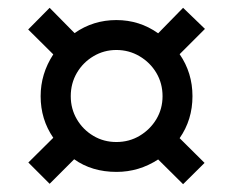

<svg xmlns="http://www.w3.org/2000/svg" viewBox="-20 -598 595 489"><path d="M446.3 -128.9 382.8 -191.9Q334 -160.2 276.9 -160.2Q213.9 -160.2 168.9 -192.4L106.4 -129.9L52.2 -184.1L115.7 -247.1Q83.5 -293.9 83.5 -353Q83.5 -410.2 115.7 -459.5L51.8 -522.9L106.4 -578.1L169.9 -513.7Q217.3 -546.9 276.4 -546.9Q335.4 -546.9 382.8 -513.2L446.3 -578.1L502 -524.4L437.5 -460Q470.2 -412.6 470.2 -353Q470.2 -293 437.5 -246.1L501 -183.1ZM276.4 -236.3Q309.1 -236.3 335.7 -252.2Q362.3 -268.1 378.2 -294.4Q394 -320.8 394 -353Q394 -385.7 378.2 -412.4Q362.3 -439 335.4 -454.8Q308.6 -470.7 276.4 -470.7Q244.6 -470.7 218 -454.8Q191.4 -439 175.8 -412.4Q160.2 -385.7 160.2 -353Q160.2 -320.8 175.8 -294.2Q191.4 -267.6 217.8 -252Q244.1 -236.3 276.4 -236.3Z"/></svg>

Font: Open Sans
Style: Regular
Weight: 600
Width: 3
Foundry: Ascender Corporation
Version: Version 1.000